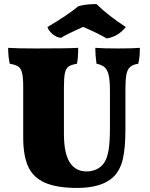

<svg xmlns="http://www.w3.org/2000/svg" viewBox="-20 -914 737 943"><path d="M536 -44Q479 9 359 9Q259 9 201 -16.5Q143 -42 118.5 -95.5Q94 -149 94 -239V-486Q94 -533 88.5 -555.5Q83 -578 70 -587Q57 -596 28 -601Q20 -635 20 -679Q61 -676 156 -676Q316 -676 364 -679Q364 -629 358 -601Q329 -596 316.5 -587Q304 -578 299 -556Q294 -534 294 -486V-256Q294 -163 322 -117.5Q350 -72 406 -72Q431 -72 454 -82.5Q477 -93 492 -115Q506 -136 513 -175Q520 -214 520 -287V-467Q520 -517 514 -544Q508 -571 494 -583.5Q480 -596 454 -601Q448 -642 448 -679Q489 -676 560 -676Q630 -676 667 -679Q667 -630 659 -601Q633 -597 619.5 -585.5Q606 -574 601 -549Q596 -524 596 -476V-277Q596 -186 583 -131.5Q570 -77 536 -44ZM213 -781Q317 -843 364 -883Q398 -894 454 -894Q507 -841 598 -781Q580 -759 558 -745Q536 -731 504 -725Q465 -749 388 -782Q380 -778 372.5 -774.5Q365 -771 358 -768Q308 -746 280 -728Q256 -731 238 -746.5Q220 -762 213 -781Z"/></svg>

Font: Vollkorn SC Black
Style: Regular
Weight: 900
Designer: Friedrich Althausen
Foundry: Friedrich Althausen
Version: Version 4.015